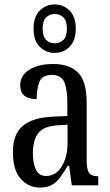

<svg xmlns="http://www.w3.org/2000/svg" viewBox="-20 -834 494 864"><path d="M159 10Q109 10 73.5 -29Q38 -68 38 -150Q38 -230 82.5 -267.5Q127 -305 218 -309L283 -312V-373Q283 -429 270 -463Q257 -497 213 -497Q171 -497 158 -467Q145 -437 145 -388Q71 -388 71 -450Q71 -495 112 -520.5Q153 -546 220 -546Q294 -546 332 -506.5Q370 -467 370 -372V-113Q370 -71 381 -56Q392 -41 419 -41H422V0H303L291 -88H285Q268 -60 252 -37.5Q236 -15 214.5 -2.5Q193 10 159 10ZM187 -42Q231 -42 257.5 -84.5Q284 -127 284 -191V-273L238 -270Q176 -266 152 -234.5Q128 -203 128 -144Q128 -98 142 -70Q156 -42 187 -42ZM226 -596Q186 -596 158.5 -624Q131 -652 131 -705Q131 -758 158.5 -786Q186 -814 226 -814Q266 -814 293.5 -786Q321 -758 321 -705Q321 -652 293.5 -624Q266 -596 226 -596ZM226 -639Q249 -639 265 -654Q281 -669 281 -705Q281 -741 265 -756Q249 -771 226 -771Q204 -771 188 -756Q172 -741 172 -705Q172 -669 188 -654Q204 -639 226 -639Z"/></svg>

Font: Noto Serif Myanmar ExtraCondensed
Style: Regular
Weight: 400
Width: 2
Designer: Ben Mitchell and the Monotype Design Team
Foundry: Monotype Imaging Inc.
Version: Version 2.106; ttfautohint (v1.8.4.7-5d5b)